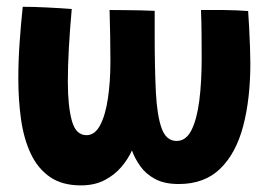

<svg xmlns="http://www.w3.org/2000/svg" viewBox="-20 -550 800 566"><path d="M218.5 -3.5Q163 -3.5 127 -28.5Q91 -53.5 70.5 -97.5Q50 -141.5 42 -198.2Q34 -255 34 -319Q34 -370 37.8 -424Q41.5 -478 47 -530Q78.5 -530 118.5 -528Q158.5 -526 191.5 -523.5Q186 -463 183 -408.5Q180 -354 180 -309Q180 -237 191.8 -194.2Q203.5 -151.5 235 -151.5Q259.5 -151.5 275 -180.5Q290.5 -209.5 298 -259Q305.5 -308.5 305.5 -369.5Q305.5 -403.5 304.8 -443.5Q304 -483.5 303 -520.5Q317.5 -520.5 343 -520.2Q368.5 -520 394.2 -519.5Q420 -519 436 -518V-444.5Q436 -348 439.5 -278.5Q443 -209 456.5 -171.8Q470 -134.5 500.5 -134.5Q528.5 -134.5 544.5 -166.5Q560.5 -198.5 567.5 -253.2Q574.5 -308 574.5 -376.5Q574.5 -407.5 574.2 -445.8Q574 -484 572.5 -520.5Q586.5 -520.5 603.8 -520.5Q621 -520.5 638.5 -520.5Q654.5 -520.5 676.8 -519.5Q699 -518.5 711.5 -517.5Q713 -497 714.5 -468Q716 -439 717 -410.8Q718 -382.5 718 -363.5Q718 -259 697 -178.8Q676 -98.5 629.5 -53Q583 -7.5 507 -7.5Q465 -7.5 437.5 -22.2Q410 -37 393.8 -59.8Q377.5 -82.5 369 -106.5Q357.5 -81 337.5 -57.5Q317.5 -34 288 -18.8Q258.5 -3.5 218.5 -3.5Z"/></svg>

Font: Grandstander
Style: Bold
Weight: 700
Designer: Tyler Finck
Foundry: Etcetera Type Co
Version: Version 1.200; ttfautohint (v1.8.3)